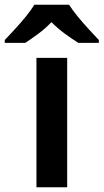

<svg xmlns="http://www.w3.org/2000/svg" viewBox="-73 -786 435 806"><path d="M209 0H80V-543H209ZM217 -766Q231 -744 253.5 -716.5Q276 -689 300 -663Q324 -637 342 -618V-606H256Q230 -622 200 -644Q170 -666 143 -693Q117 -666 88 -644.5Q59 -623 33 -606H-53V-618Q-34 -638 -10.5 -663.5Q13 -689 35.5 -716.5Q58 -744 71 -766Z"/></svg>

Font: Noto Sans Javanese SemiBold
Style: Regular
Weight: 600
Version: Version 2.004